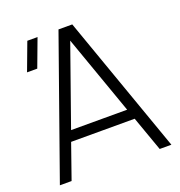

<svg xmlns="http://www.w3.org/2000/svg" viewBox="-130 -831 884 941"><g transform="rotate(-20 312.0 -360.0)"><path d="M22.9 0 277.8 -720.2H349.6L604.5 0H543.5L479 -181.2H147.5L84 0ZM61 -575.2 115.2 -720.2H168.5L114.3 -575.2ZM167 -235.4H459.5L313 -648.9Z"/></g></svg>

Font: Manrope Light
Style: Regular
Weight: 300
Designer: Mikhail Sharanda
Foundry: Mikhail Sharanda
Version: Version 4.505;FEAKit 1.0